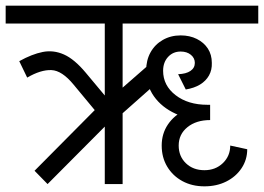

<svg xmlns="http://www.w3.org/2000/svg" viewBox="-45 -650 932 678"><path d="M345 -212V-303L495 -434V-345ZM677 8Q633 8 599 -10.5Q565 -29 545.5 -61.5Q526 -94 526 -136H586Q586 -98 611.5 -73.5Q637 -49 677 -49ZM677 8V-49Q716 -49 742 -74Q768 -99 768 -136L828 -123Q828 -86 808 -56Q788 -26 754 -9Q720 8 677 8ZM526 -136Q526 -178 548 -210.5Q570 -243 608.5 -261.5Q647 -280 697 -280V-226Q648 -226 617 -201Q586 -176 586 -136ZM687 -226Q624 -226 575 -248.5Q526 -271 498.5 -310Q471 -349 471 -400H531Q531 -348 575 -314Q619 -280 687 -280ZM471 -400Q471 -437 486.5 -465Q502 -493 530 -509Q558 -525 593 -525V-468Q566 -468 548.5 -449Q531 -430 531 -400ZM643 -428Q643 -445 629 -456.5Q615 -468 593 -468V-525Q625 -525 650 -512.5Q675 -500 689 -478.5Q703 -457 703 -428ZM456 -567V-630H867V-567ZM611 -334 584 -388Q612 -389 627.5 -399.5Q643 -410 643 -428H703Q704 -403 693 -383.5Q682 -364 661.5 -351.5Q641 -339 611 -334ZM123 0 77 -47 332 -304V-210ZM215 -351Q174 -401 136.5 -402.5Q99 -404 51 -376L23 -434Q68 -459 106 -466.5Q144 -474 181 -457.5Q218 -441 258 -393ZM332 -210 215 -351 258 -393 375 -253ZM-25 -567V-630H296V-567ZM325 0V-620H388V0ZM227 -567V-630H486V-567Z"/></svg>

Font: Akshar Light
Style: Regular
Weight: 300
Designer: Tall Chai
Foundry: Tall Chai
Version: Version 1.100